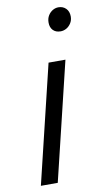

<svg xmlns="http://www.w3.org/2000/svg" viewBox="-86 -788 450 829"><g transform="rotate(-10 139.0 -373.0)"><path d="M24 0 149 -518H223L98 0ZM224 -642Q203 -642 191 -654.5Q179 -667 179 -688Q179 -706 187 -719Q195 -732 207 -739Q219 -746 232 -746Q252 -746 265 -733Q278 -720 278 -698Q278 -681 269.5 -668Q261 -655 249 -648.5Q237 -642 224 -642Z"/></g></svg>

Font: Ubuntu Sans
Style: Italic
Weight: 400
Italic angle: -13.5°
Designer: Dalton Maag Ltd
Foundry: Dalton Maag Ltd
Version: Version 1.006